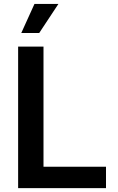

<svg xmlns="http://www.w3.org/2000/svg" viewBox="-20 -967 605 987"><path d="M73.2 0V-727.5H203.6V-109.9H524.9V0ZM89.4 -797.4 157.2 -946.8H280.3L181.6 -797.4Z"/></svg>

Font: Inter SemiBold
Style: Regular
Weight: 600
Designer: Rasmus Andersson
Foundry: rsms
Version: Version 4.001;git-9221beed3